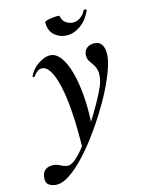

<svg xmlns="http://www.w3.org/2000/svg" viewBox="-202 -665 783 1024"><g transform="rotate(-15 189.5 -153.0)"><path d="M-15 281Q-41 281 -59.5 268.5Q-78 256 -73 221Q-65 175 -15 175Q6 175 23 184.5Q40 194 58 198Q76 202 99 186Q121 171 151 134.5Q181 98 213 51.5Q245 5 273.5 -43Q302 -91 322 -130.5Q342 -170 347 -191Q356 -227 351.5 -248.5Q347 -270 337.5 -284Q328 -298 319 -311Q310 -324 310 -345Q310 -368 326 -382Q342 -396 368 -396Q393 -396 407 -378.5Q421 -361 421 -326Q421 -294 404.5 -245.5Q388 -197 359.5 -140Q331 -83 294 -24Q257 35 216 89.5Q175 144 133 187.5Q91 231 53 256Q15 281 -15 281ZM164 135Q169 -94 141 -216.5Q113 -339 63 -339Q50 -339 38 -330Q26 -321 18 -308Q16 -304 10.5 -305.5Q5 -307 6 -311Q24 -349 59 -372Q94 -395 122 -395Q155 -395 180 -362.5Q205 -330 221 -273Q237 -216 243 -142Q249 -68 244 16ZM245 -474Q205 -474 175.5 -498Q146 -522 146 -571Q146 -576 158.5 -579.5Q171 -583 187.5 -585Q204 -587 216.5 -587Q229 -587 229 -584Q232 -559 250.5 -545.5Q269 -532 293 -532Q310 -532 328.5 -543.5Q347 -555 360 -580Q364 -585 371 -582Q378 -579 377 -577Q354 -526 317 -500Q280 -474 245 -474Z"/></g></svg>

Font: Cormorant
Style: Bold Italic
Weight: 700
Italic angle: -10°
Designer: Christian Thalmann (Catharsis Fonts)
Foundry: Catharsis Fonts
Version: Version 4.000